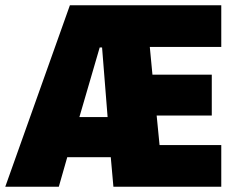

<svg xmlns="http://www.w3.org/2000/svg" viewBox="-42 -708 900 728"><path d="M-22 0 223 -688H797V-530H526L536 -425H761V-270H552L563 -158H797V0H388L378 -112H213L181 0ZM259 -264H366L345 -528H336Z"/></svg>

Font: Saira Semi Condensed Black
Style: Regular
Weight: 900
Width: 4
Designer: Hector Gatti with collaboration of the Omnibus-Type team
Foundry: Omnibus-Type
Version: Version 1.001; ttfautohint (v1.8)